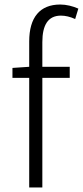

<svg xmlns="http://www.w3.org/2000/svg" viewBox="-20 -828 366 848"><path d="M326 -790C301 -801 273 -808 246 -808C156 -808 109 -751 109 -645V-533L35 -528V-484H109V0H167V-484H288V-533H167V-642C167 -717 192 -759 249 -759C269 -759 290 -754 312 -744Z"/></svg>

Font: Noto Sans JP Light
Style: Regular
Weight: 300
Designer: Ryoko NISHIZUKA (kana & ideographs); Paul D. Hunt (Latin, Greek & Cyrillic); Wenlong ZHANG (bopomofo); Sandoll Communica
Foundry: Adobe Systems Incorporated
Version: Version 1.004;PS 1.004;hotconv 1.0.82;makeotf.lib2.5.63406